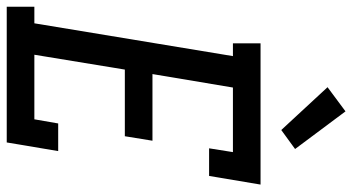

<svg xmlns="http://www.w3.org/2000/svg" viewBox="-268 -768 1021 556"><g transform="rotate(90 242.0 -490.5)"><path d="M-16 0V-80H32L127 -655H90V-735H499L474 -586H394L405 -655H218L179 -422H372L359 -342H166L123 -80H310L322 -149H402L377 0ZM341 -795 217 -929 287 -981 396 -835Z"/></g></svg>

Font: Iosevka Slab Medium Oblique
Style: Regular
Weight: 500
Italic angle: -9°
Monospace: yes
Designer: Belleve Invis
Foundry: Belleve Invis
Version: Version 11.1.1; ttfautohint (v1.8.3)